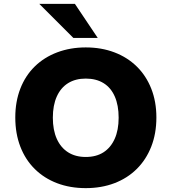

<svg xmlns="http://www.w3.org/2000/svg" viewBox="-20 -961 886 992"><path d="M423 11Q342 11 275 -14.5Q208 -40 159.5 -88Q111 -136 85 -203.5Q59 -271 59 -354Q59 -436 85 -503Q111 -570 159.5 -617.5Q208 -665 275.5 -690.5Q343 -716 423 -716Q504 -716 571 -690.5Q638 -665 686.5 -617.5Q735 -570 761.5 -503Q788 -436 788 -354Q788 -271 761.5 -203.5Q735 -136 686.5 -88Q638 -40 571 -14.5Q504 11 423 11ZM423 -150Q477 -150 514.5 -174Q552 -198 572.5 -243.5Q593 -289 593 -353Q593 -417 573 -462.5Q553 -508 515 -531.5Q477 -555 423 -555Q370 -555 332 -531.5Q294 -508 273.5 -462.5Q253 -417 253 -353Q253 -289 273.5 -243.5Q294 -198 332 -174Q370 -150 423 -150ZM359 -765 183 -941H367L485 -765Z"/></svg>

Font: Nunito Sans 8pt Black
Style: Regular
Weight: 900
Version: Version 3.101;gftools[0.9.27]